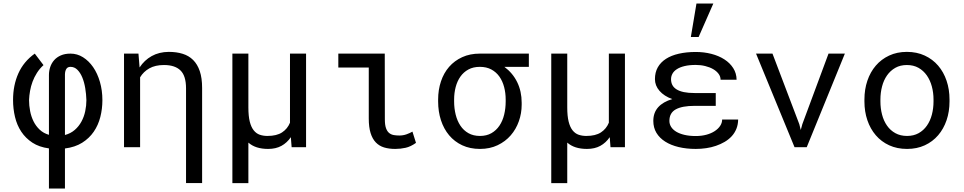

<svg xmlns="http://www.w3.org/2000/svg" viewBox="-20 -831 5441 1084"><path d="M256.3 6.8Q201.2 -0.5 162.8 -25.6Q124.5 -50.8 100.1 -87.6Q75.7 -124.5 64.7 -170.7Q53.7 -216.8 53.7 -266.6Q53.7 -349.6 83.7 -416.7Q113.8 -483.9 176.3 -528.3L225.6 -463.4Q203.6 -443.4 188.5 -419.4Q173.3 -395.5 163.8 -369.9Q154.3 -344.2 149.7 -317.9Q145 -291.5 144 -266.1Q144 -234.9 150.1 -203.6Q156.2 -172.4 169.4 -145.8Q182.6 -119.1 204.1 -98.9Q225.6 -78.6 256.3 -69.8V-407.7Q256.3 -431.2 263.7 -452.9Q271 -474.6 285.9 -491.5Q300.8 -508.3 323.7 -518.3Q346.7 -528.3 377.9 -528.3Q416 -528.3 448.7 -507.8Q481.4 -487.3 505.9 -451.9Q530.3 -416.5 544.2 -368.4Q558.1 -320.3 558.1 -265.6Q558.1 -216.3 546.4 -170.4Q534.7 -124.5 509.3 -87.4Q483.9 -50.3 443.8 -25.1Q403.8 0 346.7 7.3V233.4H256.3ZM346.7 -68.8Q379.4 -77.6 402.3 -97.7Q425.3 -117.7 439.9 -144.8Q454.6 -171.9 461.2 -203.4Q467.8 -234.9 467.8 -265.6Q466.8 -299.8 461.2 -333.5Q455.6 -367.2 444.6 -393.8Q433.6 -420.4 417 -437Q400.4 -453.6 377.9 -453.6Q361.8 -453.6 354.5 -441.9Q347.2 -430.2 346.7 -411.1Z M761.7 -528.3 768.1 -450.2Q794.9 -491.2 836.4 -514.4Q877.9 -537.6 932.6 -538.1Q976.6 -538.1 1011.2 -527.3Q1045.9 -516.6 1070.3 -492.4Q1094.7 -468.3 1107.9 -429.4Q1121.1 -390.6 1121.1 -334.5V202.6H1030.3V-332.5Q1030.3 -402.8 999 -433.3Q967.8 -463.9 905.8 -463.9Q856.4 -463.9 823.2 -445.1Q790 -426.3 771 -394.5V0H680.2V-528.3Z M1382.3 -528.3V-224.6Q1382.3 -175.8 1390.1 -144.5Q1397.9 -113.3 1412.4 -95.2Q1426.8 -77.1 1446.5 -70.3Q1466.3 -63.5 1489.7 -63.5Q1542 -63.5 1572.5 -83.5Q1603 -103.5 1617.2 -138.2V-528.3H1708V0H1626.5L1622.1 -56.6Q1600.6 -24.9 1569.1 -7.6Q1537.6 9.8 1493.7 9.8Q1422.4 9.8 1382.3 -25.9V203.1H1292V-528.3Z M1890.1 -528.3H2152.3L2152.8 -157.2Q2152.8 -125.5 2159.4 -107.2Q2166 -88.9 2177.5 -79.8Q2189 -70.8 2203.6 -68.4Q2218.3 -65.9 2234.4 -65.9Q2256.3 -65.9 2275.4 -72.8Q2294.4 -79.6 2308.6 -87.9L2328.6 -24.4Q2298.3 -2.9 2270 3.4Q2241.7 9.8 2211.4 9.8Q2176.3 9.8 2148.7 1.5Q2121.1 -6.8 2101.8 -26.9Q2082.5 -46.9 2072.3 -79.8Q2062 -112.8 2062 -162.1V-449.7H1890.1Z M2965.8 -453.6H2827.6Q2875 -418.5 2900.1 -366.9Q2925.3 -315.4 2925.3 -251V-239.7Q2925.3 -191.4 2909.4 -146.5Q2893.6 -101.6 2863.5 -66.9Q2833.5 -32.2 2789.6 -11.2Q2745.6 9.8 2689.9 9.8Q2633.8 9.8 2589.8 -10.7Q2545.9 -31.2 2515.6 -67.4Q2485.4 -103.5 2469.5 -152.3Q2453.6 -201.2 2453.6 -258.3V-269Q2453.6 -323.7 2469.5 -371.3Q2485.4 -418.9 2515.6 -453.6Q2545.9 -488.3 2589.6 -508.3Q2633.3 -528.3 2689 -528.3H2965.8ZM2543.9 -258.3Q2543.9 -219.2 2552.7 -183.8Q2561.5 -148.4 2579.3 -121.6Q2597.2 -94.7 2624.8 -79.1Q2652.3 -63.5 2689.9 -63.5Q2727.1 -63.5 2754.4 -79.1Q2781.7 -94.7 2799.8 -121.6Q2817.9 -148.4 2826.4 -183.8Q2835 -219.2 2835 -258.3V-269Q2835 -306.2 2826.2 -339.6Q2817.4 -373 2799.6 -398.4Q2781.7 -423.8 2754.2 -438.7Q2726.6 -453.6 2689 -453.6Q2651.9 -453.6 2624.5 -438.7Q2597.2 -423.8 2579.3 -398.4Q2561.5 -373 2552.7 -339.6Q2543.9 -306.2 2543.9 -269Z M3182.6 -528.3V-224.6Q3182.6 -175.8 3190.4 -144.5Q3198.2 -113.3 3212.6 -95.2Q3227.1 -77.1 3246.8 -70.3Q3266.6 -63.5 3290 -63.5Q3342.3 -63.5 3372.8 -83.5Q3403.3 -103.5 3417.5 -138.2V-528.3H3508.3V0H3426.8L3422.4 -56.6Q3400.9 -24.9 3369.4 -7.6Q3337.9 9.8 3293.9 9.8Q3222.7 9.8 3182.6 -25.9V203.1H3092.3V-528.3Z M3902.3 -233.4Q3831.5 -233.4 3795.4 -213.6Q3759.3 -193.8 3759.3 -148.4Q3759.3 -130.4 3769 -114.7Q3778.8 -99.1 3797.6 -87.6Q3816.4 -76.2 3844.2 -69.6Q3872.1 -63 3908.2 -63Q3940.4 -63 3967.8 -70.3Q3995.1 -77.6 4014.9 -90.6Q4034.7 -103.5 4045.9 -120.4Q4057.1 -137.2 4057.1 -156.2H4147.5Q4147 -127.4 4137.5 -103.8Q4127.9 -80.1 4111.1 -61.8Q4094.2 -43.5 4071.3 -30Q4048.3 -16.6 4022 -7.6Q3995.6 1.5 3966.6 5.6Q3937.5 9.8 3908.2 9.8Q3855.5 9.8 3811.5 -0.7Q3767.6 -11.2 3735.6 -31.5Q3703.6 -51.8 3686 -81.1Q3668.5 -110.4 3668.5 -148.4Q3668.5 -194.8 3696 -225.6Q3723.6 -256.3 3775.4 -271.5Q3729 -288.6 3703.4 -318.1Q3677.7 -347.7 3677.7 -384.3Q3677.7 -422.4 3693.8 -450.9Q3710 -479.5 3740 -498.8Q3770 -518.1 3812.7 -527.8Q3855.5 -537.6 3908.2 -537.6Q3954.6 -537.6 3996.3 -526.9Q4038.1 -516.1 4069.6 -495.8Q4101.1 -475.6 4119.6 -446.5Q4138.2 -417.5 4138.7 -380.9H4048.3Q4048.3 -398.9 4036.9 -414.3Q4025.4 -429.7 4006.3 -440.7Q3987.3 -451.7 3961.9 -458Q3936.5 -464.4 3908.2 -464.4Q3871.6 -464.4 3845.2 -458Q3818.8 -451.7 3801.8 -440.7Q3784.7 -429.7 3776.6 -415Q3768.6 -400.4 3768.6 -383.8Q3768.6 -365.7 3775.9 -351.3Q3783.2 -336.9 3799.3 -326.7Q3815.4 -316.4 3840.8 -311Q3866.2 -305.7 3902.3 -305.7H4021V-233.4ZM3912.1 -811H4007.3L3924.3 -622.1H3880.4Z M4492.7 -129.9 4501 -97.2 4509.8 -129.9 4657.7 -528.3H4750L4534.7 0H4465.8L4248.5 -528.3H4341.3Z M4860.4 -269Q4860.4 -326.2 4877 -375.2Q4893.6 -424.3 4924.6 -460.4Q4955.6 -496.6 5000 -517.3Q5044.4 -538.1 5100.1 -538.1Q5156.2 -538.1 5200.9 -517.3Q5245.6 -496.6 5276.6 -460.4Q5307.6 -424.3 5324.2 -375.2Q5340.8 -326.2 5340.8 -269V-258.3Q5340.8 -201.2 5324.2 -152.3Q5307.6 -103.5 5276.6 -67.4Q5245.6 -31.2 5201.2 -10.7Q5156.7 9.8 5101.1 9.8Q5044.9 9.8 5000.2 -10.7Q4955.6 -31.2 4924.6 -67.4Q4893.6 -103.5 4877 -152.3Q4860.4 -201.2 4860.4 -258.3ZM4950.7 -258.3Q4950.7 -219.2 4960 -183.8Q4969.2 -148.4 4988 -121.6Q5006.8 -94.7 5035.2 -79.1Q5063.5 -63.5 5101.1 -63.5Q5138.2 -63.5 5166.3 -79.1Q5194.3 -94.7 5213.1 -121.6Q5231.9 -148.4 5241.2 -183.8Q5250.5 -219.2 5250.5 -258.3V-269Q5250.5 -307.6 5241 -343Q5231.4 -378.4 5212.6 -405.3Q5193.8 -432.1 5165.8 -448Q5137.7 -463.9 5100.1 -463.9Q5062.5 -463.9 5034.7 -448Q5006.8 -432.1 4988 -405.3Q4969.2 -378.4 4960 -343Q4950.7 -307.6 4950.7 -269Z"/></svg>

Font: Roboto Mono
Style: Regular
Weight: 400
Designer: Google
Version: Version 2.000985; 2015; ttfautohint (v1.3)